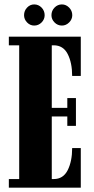

<svg xmlns="http://www.w3.org/2000/svg" viewBox="-20 -870 434 890"><path d="M21 0V-40H69V-660H21V-700H354.5V-518H314.5Q314.5 -579 293.8 -619.5Q273 -660 229 -660H220V-370H292V-415.5H332V-286.5H292V-330H220V-40H229Q273 -40 293.8 -81.2Q314.5 -122.5 314.5 -183.5H354.5V0ZM267 -751.5Q247 -751.5 232.8 -766Q218.5 -780.5 218.5 -799.5Q218.5 -820 232.8 -834.8Q247 -849.5 267 -849.5Q286 -849.5 300.5 -834.8Q315 -820 315 -799.5Q315 -780.5 300.5 -766Q286 -751.5 267 -751.5ZM138.5 -751.5Q119.5 -751.5 105.5 -766Q91.5 -780.5 91.5 -799.5Q91.5 -820 105.5 -834.8Q119.5 -849.5 138.5 -849.5Q158.5 -849.5 172.8 -834.8Q187 -820 187 -799.5Q187 -780.5 172.8 -766Q158.5 -751.5 138.5 -751.5Z"/></svg>

Font: Imbue 10pt Black
Style: Regular
Weight: 900
Designer: Tyler Finck
Foundry: Etcetera Type Company
Version: Version 1.102; ttfautohint (v1.8.3)